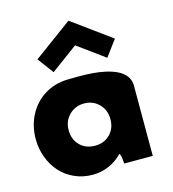

<svg xmlns="http://www.w3.org/2000/svg" viewBox="-123 -942 955 1058"><g transform="rotate(-15 354.5 -412.5)"><path d="M145 -678.2 365.2 -839.8 586.9 -678.2 519 -586.9 365.2 -699.2 212.9 -586.9ZM22 -255.9Q22 -330.1 54 -391.6Q85.9 -453.1 144 -489.5Q202.1 -525.9 275.9 -527.8Q390.1 -531.2 454.6 -522Q620.6 -497.6 621.1 -400.9V0H458Q455.6 -52.2 445.8 -58.1Q416 -25.4 371.1 -5.1Q326.2 15.1 275.9 15.1Q220.7 15.1 173.1 -6.1Q125.5 -27.3 92.5 -64Q59.6 -100.6 40.8 -150.4Q22 -200.2 22 -255.9ZM330.1 -136.2Q381.8 -136.2 415 -169.9Q448.2 -203.6 448.2 -255.9Q448.2 -308.6 414.1 -342.8Q379.9 -377 330.1 -377Q279.3 -377 244.6 -342.8Q210 -308.6 210 -255.9Q210 -203.1 243.2 -169.7Q276.4 -136.2 330.1 -136.2Z"/></g></svg>

Font: Hussar Preview
Style: Bold
Weight: 700
Foundry: Cannot Into Space Fonts, PlusOne Fonts
Version: Version 2.29RC2 "Millennial"